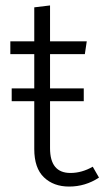

<svg xmlns="http://www.w3.org/2000/svg" viewBox="-20 -675 384 706"><path d="M234 11Q177 11 141.5 -23Q106 -57 106 -127V-303H23V-350H106V-476H18V-523H106V-648L164 -655V-523H299L292 -476H164V-350H288V-303H164V-130Q164 -39 239 -39Q281 -39 321 -62L344 -22Q294 11 234 11Z"/></svg>

Font: Trujillo Light
Style: Regular
Weight: 300
Designer: Fira Sans original fonts by bBox Type GmbH, Carrois Corporate GbR, & Edenspiekermann AG / Changes by Cristiano Sobral
Foundry: Fira Sans original fonts by bBox Type GmbH, Carrois Corporate GbR, & Edenspiekermann AG / Changes by Cristiano Sobral
Version: Version 4.301;July 28, 2020;FontCreator 13.0.0.2655 64-bit